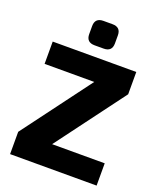

<svg xmlns="http://www.w3.org/2000/svg" viewBox="-162 -1001 919 1101"><g transform="rotate(20 297.5 -450.5)"><path d="M331 -752H276Q225 -752 225 -802V-851Q225 -901 276 -901H331Q382 -901 382 -851V-802Q382 -752 331 -752ZM562 -136V0H34V-136L346 -554H43V-690H553V-554L241 -136Z"/></g></svg>

Font: Ezarion Extra Bold
Style: Regular
Weight: 800
Designer: Natanael Gama
Version: Version 1.001;PS 001.001;hotconv 1.0.70;makeotf.lib2.5.58329